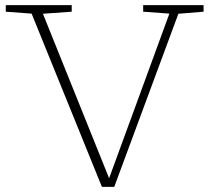

<svg xmlns="http://www.w3.org/2000/svg" viewBox="-20 -727 822 747"><path d="M103 -674 2.5 -681.5V-707H259V-681.5L147 -673.5L404.5 -33.5L639 -674L537 -681.5V-707H772V-681.5L674 -673.5L424.5 0H376.5Z"/></svg>

Font: Newsreader Caption ExtraLight
Style: Regular
Weight: 275
Designer: Hugues Gentile
Foundry: Production Type
Version: Version 1.001